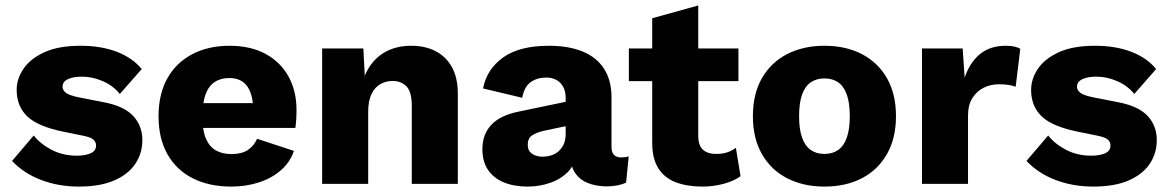

<svg xmlns="http://www.w3.org/2000/svg" viewBox="-20 -679 4319 709"><path d="M270.9 10Q196 10 131.7 -14.5Q67.5 -39 24.5 -84.8L104.6 -178.7Q129.7 -146.9 171.1 -125.5Q212.5 -104.1 263.6 -104.1Q294.8 -104.1 314.8 -113Q334.7 -121.8 334.7 -141.5Q334.7 -154.6 325 -163.5Q315.2 -172.3 285 -178.3L215.5 -192.4Q120.7 -211.4 81.2 -248.8Q41.6 -286.2 41.6 -347Q41.6 -388 66.9 -425.3Q92.1 -462.5 144.3 -486.3Q196.5 -510 277.3 -510Q353.3 -510 411.1 -487.9Q468.9 -465.8 503.4 -424.1L422.5 -332Q398.4 -362.4 360 -379.1Q321.7 -395.9 283.7 -395.9Q260 -395.9 243.5 -391.3Q227.1 -386.7 219 -378.7Q211 -370.7 211 -358.6Q211 -345.8 223.6 -336.2Q236.2 -326.7 270.3 -319.7L361.3 -301.9Q437.8 -287.6 471.8 -250.9Q505.7 -214.2 505.7 -161.7Q505.7 -113.3 479.9 -74.4Q454 -35.5 402 -12.7Q350 10 270.9 10Z M834.7 10Q751.8 10 691.4 -20.8Q630.9 -51.6 598.2 -109.6Q565.5 -167.6 565.5 -250Q565.5 -332.4 598.4 -390.4Q631.3 -448.4 690.5 -479.2Q749.8 -510 827 -510Q906.2 -510 961.5 -479.5Q1016.8 -449 1045.9 -395.6Q1074.9 -342.2 1074.9 -273.1Q1074.9 -254.5 1073.8 -236.9Q1072.6 -219.2 1070.6 -206.6H674.8V-298.1H996.4L914.5 -255.7Q917.7 -320.7 896 -355.8Q874.2 -390.9 826.7 -390.9Q794.7 -390.9 772.2 -375.7Q749.7 -360.6 738.5 -329Q727.4 -297.4 727.4 -247.3Q727.4 -197.8 740.2 -167.6Q753 -137.4 776.9 -123.7Q800.8 -110.1 835.1 -110.1Q872.7 -110.1 895.3 -125.1Q917.9 -140.2 929.3 -166.6L1065.3 -121.8Q1051.1 -79.3 1016.6 -49.7Q982.2 -20.1 934.8 -5Q887.5 10 834.7 10Z M1169.6 0V-500H1321.8L1330.6 -328L1311.6 -347.4Q1322.2 -400.6 1347.4 -436.8Q1372.6 -473 1411.1 -491.5Q1449.6 -510 1498.4 -510Q1550 -510 1588.6 -490.1Q1627.2 -470.2 1648.9 -430.9Q1670.6 -391.6 1670.6 -333.2V0H1500.6V-287.8Q1500.6 -340.2 1481 -360.1Q1461.4 -380 1429.8 -380Q1405.8 -380 1385.1 -368.7Q1364.4 -357.4 1352 -332Q1339.6 -306.6 1339.6 -264.8V0Z M2068.9 -317.4Q2068.9 -352 2049.5 -372.3Q2030 -392.6 1996.7 -392.6Q1964.4 -392.6 1940.6 -376.4Q1916.7 -360.2 1908.3 -318L1763.7 -352.4Q1777.8 -423.9 1838.1 -467Q1898.3 -510 2007.3 -510Q2080 -510 2131.8 -488.7Q2183.5 -467.4 2210.8 -424.7Q2238.1 -381.9 2238.1 -320V-137.1Q2238.1 -97.8 2272.8 -97.8Q2291.5 -97.8 2301.6 -101.8L2292 -4.6Q2262.1 9.3 2218.6 9.3Q2179.7 8.6 2150 -3.5Q2120.3 -15.6 2103.3 -41.1Q2086.4 -66.6 2085.7 -105.5V-112.1L2105 -119.2Q2105.8 -75.8 2080.1 -47.5Q2054.4 -19.2 2013.8 -4.6Q1973.2 10 1929.3 10Q1877.8 10 1839.9 -5.8Q1802.1 -21.6 1781.7 -52.3Q1761.3 -83 1761.3 -128.4Q1761.3 -182.4 1793.9 -217.7Q1826.4 -253.1 1896.4 -267.1L2084.9 -306.4L2084.3 -216.2L1987.7 -196Q1958.4 -188.9 1943.6 -178.1Q1928.8 -167.3 1928.8 -144.2Q1928.8 -122 1944.9 -111.2Q1961.1 -100.4 1982.8 -100.4Q1999.6 -100.4 2015.5 -105.3Q2031.3 -110.2 2043 -120.8Q2054.8 -131.4 2061.9 -147Q2068.9 -162.6 2068.9 -185.4Z M2558.4 -658.8V-177.6Q2558.4 -142.4 2575.5 -126.5Q2592.6 -110.6 2624.4 -110.6Q2648 -110.6 2665.4 -116.4Q2682.8 -122.2 2697.4 -133.2L2714.6 -28.4Q2690.4 -10.4 2652 -0.2Q2613.6 10 2574.4 10Q2517.2 10 2475.5 -5.9Q2433.8 -21.8 2411.3 -57Q2388.8 -92.2 2388.4 -150.4V-611.6ZM2706.8 -500V-379.4H2302.2V-500Z M3024.4 -510Q3103.2 -510 3162.5 -479.3Q3221.8 -448.6 3255.2 -390.4Q3288.6 -332.2 3288.6 -250Q3288.6 -168.4 3255.2 -109.9Q3221.8 -51.4 3162.5 -20.7Q3103.2 10 3024.4 10Q2946.6 10 2886.8 -20.7Q2827 -51.4 2793.6 -109.9Q2760.2 -168.4 2760.2 -250Q2760.2 -332.2 2793.6 -390.4Q2827 -448.6 2886.8 -479.3Q2946.6 -510 3024.4 -510ZM3024.4 -389.4Q2995 -389.4 2974 -375.1Q2953 -360.8 2941.9 -330Q2930.8 -299.2 2930.8 -250Q2930.8 -201.2 2941.9 -170.5Q2953 -139.8 2974 -125.2Q2995 -110.6 3024.4 -110.6Q3054.4 -110.6 3075.1 -125.2Q3095.8 -139.8 3106.9 -170.5Q3118 -201.2 3118 -250Q3118 -299.2 3106.9 -330Q3095.8 -360.8 3075.1 -375.1Q3054.4 -389.4 3024.4 -389.4Z M3384.6 0V-500H3534.8L3542.2 -392.2Q3560.8 -447.8 3598.3 -478.9Q3635.8 -510 3694.4 -510Q3713.4 -510 3726.8 -506.8Q3740.2 -503.6 3747.6 -498.8L3730.6 -358.6Q3720.8 -362.6 3705.4 -365.2Q3690 -367.8 3668.4 -367.8Q3638 -367.8 3612.2 -354.9Q3586.4 -342 3570.5 -316.6Q3554.6 -291.2 3554.6 -252V0Z M4016.9 10Q3942 10 3877.7 -14.5Q3813.5 -39 3770.5 -84.8L3850.6 -178.7Q3875.7 -146.9 3917.1 -125.5Q3958.5 -104.1 4009.6 -104.1Q4040.8 -104.1 4060.8 -113Q4080.7 -121.8 4080.7 -141.5Q4080.7 -154.6 4071 -163.5Q4061.2 -172.3 4031 -178.3L3961.5 -192.4Q3866.7 -211.4 3827.2 -248.8Q3787.6 -286.2 3787.6 -347Q3787.6 -388 3812.9 -425.3Q3838.1 -462.5 3890.3 -486.3Q3942.5 -510 4023.3 -510Q4099.3 -510 4157.1 -487.9Q4214.9 -465.8 4249.4 -424.1L4168.5 -332Q4144.4 -362.4 4106 -379.1Q4067.7 -395.9 4029.7 -395.9Q4006 -395.9 3989.5 -391.3Q3973.1 -386.7 3965 -378.7Q3957 -370.7 3957 -358.6Q3957 -345.8 3969.6 -336.2Q3982.2 -326.7 4016.3 -319.7L4107.3 -301.9Q4183.8 -287.6 4217.8 -250.9Q4251.7 -214.2 4251.7 -161.7Q4251.7 -113.3 4225.9 -74.4Q4200 -35.5 4148 -12.7Q4096 10 4016.9 10Z"/></svg>

Font: Work Sans
Style: Regular
Weight: 400
Designer: Wei Huang
Foundry: Wei Huang
Version: Version 2.006; ttfautohint (v1.8.1.43-b0c9)